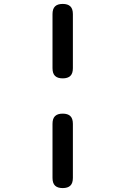

<svg xmlns="http://www.w3.org/2000/svg" viewBox="-20 -850 640 980"><path d="M352 -502Q352 -475 339 -462.5Q326 -450 300 -450Q274 -450 261 -462.5Q248 -475 248 -502V-778Q248 -805 261 -817.5Q274 -830 300 -830Q326 -830 339 -817.5Q352 -805 352 -778ZM352 58Q352 85 339 97.5Q326 110 300 110Q274 110 261 97.5Q248 85 248 58V-218Q248 -245 261 -257.5Q274 -270 300 -270Q326 -270 339 -257.5Q352 -245 352 -218Z"/></svg>

Font: Maple Mono Medium
Style: Regular
Weight: 500
Monospace: yes
Designer: subframe7536
Version: Version 7.000